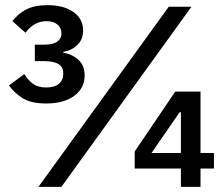

<svg xmlns="http://www.w3.org/2000/svg" viewBox="-20 -724 869 744"><path d="M153 -551Q186 -551 202 -563Q218 -575 218 -592V-596Q218 -616 202.5 -629Q187 -642 161 -642Q135 -642 114.5 -630Q94 -618 79 -597L28 -642Q49 -670 81 -687Q113 -704 164 -704Q227 -704 264.5 -677.5Q302 -651 302 -606Q302 -571 279.5 -549.5Q257 -528 225 -523V-520Q260 -514 284 -492Q308 -470 308 -432Q308 -382 267.5 -352.5Q227 -323 159 -323Q100 -323 67 -344Q34 -365 15 -393L74 -437Q88 -414 107.5 -399.5Q127 -385 159 -385Q191 -385 208 -399Q225 -413 225 -437V-442Q225 -465 206 -476Q187 -487 154 -487H115V-551ZM129 0 634 -698H722L218 0ZM681 0V-71H502V-137L659 -369H757V-131H809V-71H757V0ZM681 -289H676L567 -131H681Z"/></svg>

Font: IBM Plex Sans Arabic Medm
Style: Regular
Weight: 500
Designer: Mike Abbink, Paul van der Laan, Pieter van Rosmalen, Wael Morcos, Khajak Apelian
Foundry: Bold Monday
Version: Version 1.005